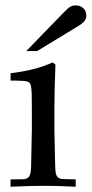

<svg xmlns="http://www.w3.org/2000/svg" viewBox="-20 -707 347 727"><path d="M20 -401.9V-429.7Q114.7 -440.9 179.2 -470.7L189.9 -462.9Q188 -410.2 187 -370.8Q186 -331.5 186 -303.7V-214.8Q186 -208 186.3 -195.6Q186.5 -183.1 187 -168Q187.5 -152.8 187.7 -137Q188 -121.1 188.2 -108.2Q188.5 -95.2 188.7 -86.7Q189 -78.1 189 -77.6Q189.5 -66.4 190.2 -58.1Q190.9 -49.8 193.4 -43.9Q195.8 -38.1 200.2 -34.7Q204.6 -31.2 212.4 -29.3Q215.3 -28.8 266.6 -27.8V0Q229.5 -2 200 -2.7Q170.4 -3.4 147.9 -3.4Q128.4 -3.4 96.4 -2.7Q64.5 -2 20 0V-27.8L66.4 -28.3Q76.2 -28.8 81.8 -31.5Q87.4 -34.2 90.8 -39.6Q94.2 -44.9 95.7 -53.7Q97.2 -62.5 97.7 -74.7Q97.7 -81.1 100.6 -214.8V-300.8Q100.6 -330.6 100.1 -348.4Q99.6 -366.2 98.1 -376.5Q96.7 -386.7 93.5 -391.1Q90.3 -395.5 85 -397.9Q76.2 -401.9 20 -401.9ZM120.6 -513.7H79.6L219.7 -658.2Q229 -667.5 235.1 -673.1Q241.2 -678.7 246.3 -681.6Q251.5 -684.6 256.1 -685.5Q260.7 -686.5 266.6 -686.5Q284.7 -686.5 295.9 -675.5Q307.1 -664.6 307.1 -647.9Q307.1 -637.7 300.8 -628.4Q294.4 -619.1 272.5 -606Z"/></svg>

Font: XB Kayhan
Style: Regular
Weight: 400
Designer: Behnam
Foundry: Irmug
Version: Version 7.300 2009